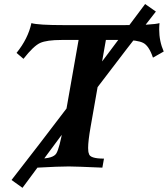

<svg xmlns="http://www.w3.org/2000/svg" viewBox="-20 -816 816 934"><path d="M478 -0.5Q344.7 -6.3 314.9 -6.3Q266.1 -6.3 162.1 -0.5L169.9 -44.4Q239.3 -44.4 254.4 -70.3Q269.5 -96.2 286.6 -191.9L362.3 -621.6H279.8Q207 -621.6 175 -606.9Q143.1 -592.3 94.2 -529.8L60.5 -558.6Q116.7 -628.4 132.8 -703.6Q164.6 -693.8 293.5 -693.8H580.6Q724.1 -693.8 755.9 -703.6Q754.4 -688 754.4 -672.9Q754.4 -615.2 776.4 -565.4L724.1 -535.6Q704.6 -593.3 676.5 -607.4Q648.4 -621.6 579.6 -621.6H495.1L420.4 -196.8Q408.7 -129.9 408.7 -96.2Q408.7 -76.7 412.6 -68.4Q416.5 -44.4 485.8 -44.4ZM89.4 97.7 36.1 59.6Q292 -268.1 686 -796.4L738.3 -759.8Q472.2 -422.4 89.4 97.7Z"/></svg>

Font: Kelvinch
Style: Bold Italic
Weight: 700
Italic angle: -10°
Designer: Paul James Miller
Foundry: High-Logic / Made with FontCreator
Version: Version 3.30 September 23, 2016